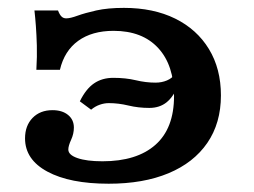

<svg xmlns="http://www.w3.org/2000/svg" viewBox="-20 -448 635 480"><path d="M251.7 11.3Q154.6 11.3 98.6 -18.9Q42.6 -49 42.6 -102.1Q42.6 -133.8 61.4 -153.2Q80.3 -172.6 111.2 -172.6Q135.5 -172.6 150.1 -160.7Q164.7 -148.8 164.7 -129.1Q164.7 -113.4 157.7 -98.3Q150.8 -83.2 150.8 -74.2Q150.8 -60.7 173.6 -52.8Q196.4 -44.8 236.1 -44.8Q322.1 -44.8 368.6 -86Q415.1 -127.1 415.1 -207.8Q415.1 -285.2 375.4 -328Q335.8 -370.9 263.9 -370.9Q210.1 -370.9 175.5 -345.9Q140.9 -320.9 129.8 -273.5H70.9Q72.9 -307.5 72.1 -334.3Q71.3 -361.2 69.7 -382.9Q68.1 -404.6 66.1 -421.9H125Q129 -411.4 133.7 -406.8Q138.3 -402.1 145.6 -402.1Q155.7 -402.1 173.9 -408.8Q192.1 -415.4 220.8 -421.9Q249.5 -428.3 289.9 -428.3Q363.5 -428.3 418 -401.5Q472.4 -374.6 502.3 -325.4Q532.3 -276.1 532.3 -209.5Q532.3 -140.2 498.2 -90.6Q464.1 -41.1 401.3 -14.9Q338.5 11.3 251.7 11.3ZM416.3 -261.9 426.8 -237.7Q414.2 -206.6 396.7 -192.4Q379.1 -178.2 353.3 -178.2Q325.8 -178.2 301 -184.2Q276.2 -190.2 252 -190.2Q240.7 -190.2 229.4 -186.2Q218 -182.3 207.8 -173.8L179.6 -194.7Q194.8 -225.7 215 -239.5Q235.2 -253.4 263.2 -253.4Q294.5 -253.4 319.5 -247.4Q344.5 -241.4 368.7 -241.4Q384.3 -241.4 397.3 -246.9Q410.3 -252.4 416.3 -261.9Z"/></svg>

Font: Playfair 5pt SemiExpanded Light
Style: Regular
Weight: 300
Width: 6
Designer: Claus Eggers Sørensen
Foundry: Claus Eggers Sørensen
Version: Version 2.203